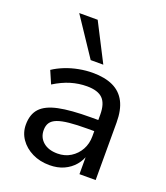

<svg xmlns="http://www.w3.org/2000/svg" viewBox="-140 -852 830 958"><g transform="rotate(20 275.5 -373.0)"><path d="M234 9Q183 9 142.5 -11Q102 -31 78.5 -65Q55 -99 55 -141Q55 -196 84 -227.5Q113 -259 177 -272.5Q241 -286 349 -286H401V-227H351Q294 -227 255 -223Q216 -219 192.5 -210Q169 -201 158.5 -185.5Q148 -170 148 -146Q148 -107 176 -83Q204 -59 252 -59Q291 -59 321.5 -78Q352 -97 369.5 -128.5Q387 -160 387 -200V-314Q387 -373 361 -399Q335 -425 277 -425Q234 -425 192 -412.5Q150 -400 105 -372L76 -439Q103 -457 137 -470.5Q171 -484 208.5 -491Q246 -498 281 -498Q346 -498 389.5 -477.5Q433 -457 455 -414.5Q477 -372 477 -305V0H391V-110H398Q388 -74 365.5 -47.5Q343 -21 310 -6Q277 9 234 9ZM249 -554 115 -755H213L316 -554Z"/></g></svg>

Font: Nunito Sans 12pt ExtraLight 11pt Medium
Style: Regular
Weight: 500
Version: Version 3.101;gftools[0.9.27]